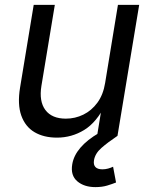

<svg xmlns="http://www.w3.org/2000/svg" viewBox="-20 -559 622 790"><path d="M214.4 7.3Q160.2 7.3 122.1 -15.1Q84 -37.6 67.6 -83.5Q51.3 -129.4 62.5 -198.2L118.7 -539.1H205.6L150.4 -205.6Q140.1 -142.1 166.7 -106.4Q193.4 -70.8 251 -70.8Q289.1 -70.8 323 -87.4Q356.9 -104 380.9 -136.7Q404.8 -169.4 412.6 -217.8L465.3 -539.1H552.7L463.4 0H379.4L400.9 -130.9H415Q377.9 -55.7 326.4 -24.2Q274.9 7.3 214.4 7.3ZM372.6 210.9Q326.2 210.9 297.9 186.8Q269.5 162.6 277.3 116.7Q283.2 81.1 311 48.6Q338.9 16.1 387.7 -12.2L463.4 0Q423.3 26.9 397.2 49.8Q371.1 72.8 366.7 100.6Q363.8 118.7 372.6 128.2Q381.3 137.7 401.4 137.7Q413.6 137.7 425 134.5Q436.5 131.3 445.3 127L457.5 191.9Q441.9 198.2 420.7 204.6Q399.4 210.9 372.6 210.9Z"/></svg>

Font: Inter 18pt
Style: Italic
Weight: 400
Italic angle: -9.3988°
Designer: Rasmus Andersson
Foundry: rsms
Version: Version 4.001;git-66647c0bb